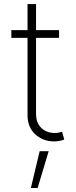

<svg xmlns="http://www.w3.org/2000/svg" viewBox="-20 -696 377 957"><path d="M274.4 -545.9V-507.3H36.6V-545.9ZM117.2 -675.8H159.7V-128.9Q159.7 -83 186 -58.1Q212.4 -33.2 252.4 -33.2Q262.2 -33.2 271 -34.7Q279.8 -36.1 289.6 -39.1L300.3 -0.5Q289.1 3.9 276.6 6.3Q264.2 8.8 250 8.8Q194.3 8.8 155.8 -26.6Q117.2 -62 117.2 -121.6ZM133.8 241.2 177.7 57.6H222.7L167.5 241.2Z"/></svg>

Font: Inter Tight ExtraLight
Style: Regular
Weight: 250
Designer: Rasmus Andersson
Foundry: rsms
Version: Version 3.004